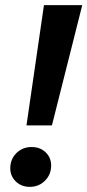

<svg xmlns="http://www.w3.org/2000/svg" viewBox="-20 -720 340 747"><path d="M151 -700H300L182 -232H83ZM20 -65Q20 -101 44 -124.5Q68 -148 103 -148Q136 -148 157.5 -127.5Q179 -107 179 -76Q179 -41 155 -17Q131 7 96 7Q63 7 41.5 -14Q20 -35 20 -65Z"/></svg>

Font: Montserrat Alternates SemiBold
Style: Italic
Weight: 600
Italic angle: -11.3°
Designer: Julieta Ulanovsky
Foundry: Julieta Ulanovsky
Version: Version 7.200